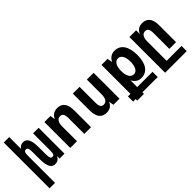

<svg xmlns="http://www.w3.org/2000/svg" viewBox="70 -1711 2869 2869"><g transform="rotate(-45 1505.0 -276.0)"><path d="M38.6 208H154.3V-351.1C154.3 -392.6 157.2 -418 164.6 -433.1C171.9 -448.2 182.6 -453.1 198.7 -453.1C214.8 -453.1 226.1 -447.8 232.9 -432.6C239.7 -417 242.7 -391.6 242.7 -351.1L243.2 -195.8C243.2 -130.9 252 -85.4 264.2 -54.7C276.4 -23.4 293 -6.8 310.5 2.4C329.1 12.2 347.2 13.2 356.9 13.2C404.8 13.2 440.9 -10.7 459 -56.6V0H563V-546.9H445.8V-195.8C445.8 -154.3 443.4 -128.9 436.5 -113.8C429.2 -97.2 417.5 -93.8 403.3 -93.8C387.7 -93.8 376.5 -98.1 369.1 -114.7C362.3 -129.9 358.9 -153.3 358.9 -195.8L358.4 -351.1C357.9 -416 349.6 -461.9 337.4 -492.7C325.2 -523.4 308.1 -540.5 291.5 -549.3C273.9 -558.6 255.4 -560.1 243.7 -560.1C222.7 -560.1 205.6 -555.2 190.4 -545.9C176.8 -537.6 162.1 -523.9 154.3 -507.8V-759.8H38.6Z M684.1 0H826.2V-313C826.2 -395 856 -443.8 912.6 -443.8C960 -443.8 981 -409.7 981 -333V0H1123V-355C1123 -491.2 1068.8 -560.1 967.8 -560.1C898.4 -560.1 847.2 -527.3 826.2 -464.8L812 -546.9H684.1Z M1441.4 14.2C1513.7 14.2 1562 -21.5 1582 -81.1L1596.2 0H1725.1V-546.9H1582V-232.9C1582 -150.9 1553.2 -103 1496.6 -103C1448.7 -103 1428.2 -137.2 1428.2 -212.9V-546.9H1285.2V-190.9C1285.2 -55.7 1339.8 14.2 1441.4 14.2Z M1891.6 208H2034.2V174.8H2357.9V64.9H2034.2V-77.1C2071.3 -14.2 2114.7 14.2 2178.2 14.2C2238.8 14.2 2289.6 -11.7 2324.2 -61C2358.9 -110.4 2376.5 -181.6 2376.5 -272C2376.5 -363.8 2358.4 -435.5 2324.7 -484.9C2292.5 -531.7 2243.7 -560.1 2179.7 -560.1C2112.3 -560.1 2064 -528.3 2034.2 -464.8L2020 -546.9H1891.6V64.9H1837.9V174.8H1891.6ZM2134.8 -105C2101.6 -105 2077.1 -123 2061 -149.9C2044.9 -176.8 2034.2 -217.8 2034.2 -273.9C2034.2 -326.2 2043.5 -368.7 2061 -397.9C2078.1 -426.8 2103 -442.9 2134.3 -442.9C2165.5 -442.9 2189.9 -427.2 2207 -397.9C2224.1 -368.7 2233.4 -326.2 2233.4 -273.9C2233.4 -247.1 2231 -224.1 2226.6 -203.1C2222.2 -183.1 2215.8 -165 2207 -149.9C2189.9 -120.6 2165.5 -105 2134.8 -105Z M2481 208H2937.5V98.1H2623V-313C2623 -395 2652.8 -443.8 2709.5 -443.8C2756.8 -443.8 2777.8 -410.2 2777.8 -333V0H2919.9V-355C2919.9 -492.2 2866.2 -560.1 2764.6 -560.1C2691.9 -560.1 2643.1 -524.9 2623 -464.8V-546.9H2481Z"/></g></svg>

Font: Hack
Style: Bold
Weight: 700
Monospace: yes
Designer: Christopher Simpkins
Foundry: Christopher Simpkins
Version: Version 2.010